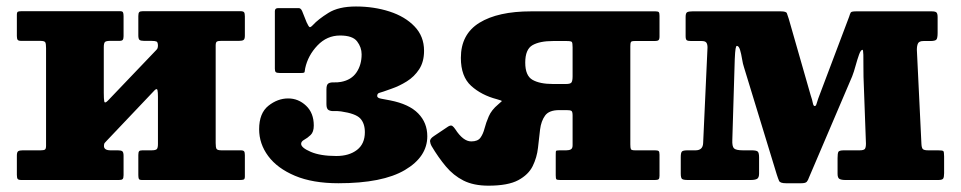

<svg xmlns="http://www.w3.org/2000/svg" viewBox="-20 -555 2964 592"><path d="M645 -114Q645 -101 647.5 -96.2Q650 -91.5 663 -91.5H722Q730.5 -91.5 732.8 -88.2Q735 -85 735 -76.5V-11Q735 -3 731.5 -1.5Q728 0 719.5 0H417.5Q409.5 0 408 -3.8Q406.5 -7.5 406.5 -15.5V-77Q406.5 -85.5 408.8 -88.5Q411 -91.5 419 -91.5H447Q459 -91.5 463 -94.8Q467 -98 467 -111V-256.5Q467 -271 465.5 -277.2Q464 -283.5 457 -277L308.5 -120.5Q305.5 -117.5 303 -114.5Q300.5 -111.5 300.5 -105Q300.5 -91.5 321 -91.5H343.5Q353.5 -91.5 357.2 -88.5Q361 -85.5 361 -74.5V-15Q361 -6 358.2 -3Q355.5 0 347 0H46Q37 0 34.5 -3.2Q32 -6.5 32 -16V-75.5Q32 -86 36.2 -88.8Q40.5 -91.5 50 -91.5H105Q115 -91.5 118.5 -93.8Q122 -96 122 -105.5V-406.5Q122 -419.5 119.8 -424.2Q117.5 -429 104 -429H45Q37 -429 34.5 -432.2Q32 -435.5 32 -444V-509.5Q32 -518 35.8 -519.2Q39.5 -520.5 47.5 -520.5H350Q357.5 -520.5 359.2 -517Q361 -513.5 361 -505V-443.5Q361 -435.5 358.5 -432.2Q356 -429 348.5 -429H320Q308 -429 304 -425.8Q300 -422.5 300 -409.5V-269Q300 -249.5 301.5 -242.2Q303 -235 312.5 -244.5L462.5 -401.5Q465.5 -404.5 466.2 -408Q467 -411.5 467 -413.5Q467 -425 462.5 -427Q458 -429 446 -429H424Q414 -429 410.2 -432Q406.5 -435 406.5 -446V-505.5Q406.5 -514.5 409.2 -517.5Q412 -520.5 420.5 -520.5H721Q730 -520.5 732.5 -517.2Q735 -514 735 -504.5V-445Q735 -434.5 731 -431.8Q727 -429 717 -429H662Q652.5 -429 648.8 -426.8Q645 -424.5 645 -415Z M779 -156.5Q779 -206 807.5 -228.8Q836 -251.5 868.5 -251.5Q900 -251.5 923.8 -229Q947.5 -206.5 947.5 -168Q947.5 -148 937.8 -138.8Q928 -129.5 918.2 -124.2Q908.5 -119 908.5 -111.5Q908.5 -99.5 938.2 -86.8Q968 -74 1017 -74Q1056.5 -74 1080.8 -92.8Q1105 -111.5 1105 -147.5Q1105 -174.5 1090.8 -189.8Q1076.5 -205 1031.5 -211.5Q1020 -213 1009.8 -212.5Q999.5 -212 993 -215.8Q986.5 -219.5 986.5 -234V-279.5Q986.5 -294.5 993 -298Q999.5 -301.5 1009.8 -301Q1020 -300.5 1031.5 -302.5Q1063.5 -308.5 1079.2 -331.8Q1095 -355 1095 -387.5Q1095 -409 1081.2 -427.2Q1067.5 -445.5 1028.5 -445.5Q988 -445.5 958.8 -414.8Q929.5 -384 921 -344.5Q919.5 -336.5 919.2 -333.2Q919 -330 909 -330H842Q833.5 -330 830.5 -332.5Q827.5 -335 827.5 -343V-520.5Q827.5 -530 837.5 -530H901Q907.5 -530 911.5 -521L925.5 -486Q931.5 -473 934.5 -471.5Q937.5 -470 945 -478Q961 -495.5 992.5 -515.2Q1024 -535 1077.5 -535Q1133 -535 1181 -519.5Q1229 -504 1258.2 -473.5Q1287.5 -443 1287.5 -398.5Q1287.5 -364.5 1272.5 -341.5Q1257.5 -318.5 1234.2 -304Q1211 -289.5 1186 -281Q1157 -270.5 1150 -268.8Q1143 -267 1143 -259Q1143 -253 1154.8 -250.8Q1166.5 -248.5 1183 -245.5Q1241.5 -234 1269.5 -205.2Q1297.5 -176.5 1297.5 -135Q1297.5 -71.5 1228.5 -30.8Q1159.5 10 1023.5 10Q944 10 889.5 -13Q835 -36 807 -73.8Q779 -111.5 779 -156.5Z M1310.5 -105Q1307 -111 1306 -119Q1305 -127 1318 -135.5L1362 -165Q1370.5 -170 1375 -166.5Q1379.5 -163 1383.5 -157Q1408 -119 1433 -119Q1453 -119 1461.2 -130.2Q1469.5 -141.5 1474 -159Q1478.5 -176.5 1487 -196.2Q1495.5 -216 1516 -233Q1525.5 -241.5 1527.2 -243Q1529 -244.5 1512.5 -249Q1464.5 -261.5 1432.8 -290.2Q1401 -319 1401 -376.5Q1401 -449.5 1458.2 -484.8Q1515.5 -520 1617.5 -520H2001.5Q2009.5 -520 2011.5 -517.2Q2013.5 -514.5 2013.5 -506V-442.5Q2013.5 -433.5 2010.2 -431Q2007 -428.5 1998.5 -428.5H1936.5Q1927 -428.5 1925.2 -425.2Q1923.5 -422 1923.5 -412V-110Q1923.5 -99 1925.2 -95.2Q1927 -91.5 1938 -91.5H1999.5Q2008 -91.5 2010.8 -89.2Q2013.5 -87 2013.5 -78V-13Q2013.5 -4.5 2010.5 -2.2Q2007.5 0 1999.5 0H1707.5Q1697.5 0 1695.5 -2.2Q1693.5 -4.5 1693.5 -15V-76Q1693.5 -87 1694.2 -89.2Q1695 -91.5 1705.5 -91.5H1726Q1735 -91.5 1740.2 -94.5Q1745.5 -97.5 1745.5 -107V-199Q1745.5 -210.5 1742 -213Q1738.5 -215.5 1727 -215.5H1704.5Q1673 -215.5 1660.8 -198.8Q1648.5 -182 1645.2 -155.5Q1642 -129 1638.8 -99.2Q1635.5 -69.5 1622.5 -43Q1609.5 -16.5 1578 0.5Q1546.5 17.5 1486 17.5Q1440.5 17.5 1409.2 1.8Q1378 -14 1354.8 -41.8Q1331.5 -69.5 1310.5 -105ZM1725 -296Q1739 -296 1742.2 -301Q1745.5 -306 1745.5 -320V-409Q1745.5 -422.5 1743.2 -425.5Q1741 -428.5 1727.5 -428.5H1685Q1644.5 -428.5 1622 -415.8Q1599.5 -403 1599.5 -362Q1599.5 -321.5 1622 -308.8Q1644.5 -296 1685 -296Z M2143.5 -428.5H2111Q2101 -428.5 2097.5 -431Q2094 -433.5 2094 -443.5V-503Q2094 -515 2099 -517.5Q2104 -520 2115 -520H2387.5Q2404 -520 2406.2 -514.2Q2408.5 -508.5 2412 -497L2479.5 -261.5Q2484.5 -247 2486.2 -237.5Q2488 -228 2492 -228Q2495.5 -228 2497.2 -233.5Q2499 -239 2503 -251.5L2598 -503Q2601 -513 2603.2 -516.5Q2605.5 -520 2619.5 -520H2853Q2863.5 -520 2867.2 -516.8Q2871 -513.5 2871 -502V-453.5Q2871 -437.5 2867.2 -433Q2863.5 -428.5 2848 -428.5H2827.5Q2814 -428.5 2810.5 -421.2Q2807 -414 2807 -401.5L2821 -112.5Q2821.5 -100 2825 -95.8Q2828.5 -91.5 2842 -91.5H2872Q2886 -91.5 2888.5 -89.2Q2891 -87 2891 -72.5V-21Q2891 -8.5 2888 -4.2Q2885 0 2873 0H2586.5Q2574.5 0 2568.5 -3.2Q2562.5 -6.5 2562.5 -19V-67.5Q2562.5 -82 2565 -86.8Q2567.5 -91.5 2582.5 -91.5H2630.5Q2643.5 -91.5 2646.8 -96Q2650 -100.5 2650 -112.5L2642.5 -318Q2642 -331 2642.2 -350.8Q2642.5 -370.5 2642 -386Q2641.5 -401.5 2639.5 -401.5Q2634 -401.5 2628.8 -386.8Q2623.5 -372 2618.2 -352.8Q2613 -333.5 2607.5 -319.5L2474.5 -8Q2471.5 1 2467.5 5.5Q2463.5 10 2450.5 10H2403.5Q2385.5 10 2382.2 2.8Q2379 -4.5 2375 -17L2274 -347.5Q2270.5 -357.5 2268 -373.2Q2265.5 -389 2261.8 -401.2Q2258 -413.5 2252 -413.5Q2249.5 -413.5 2248 -404.5Q2246.5 -395.5 2245.5 -372.5L2238 -124Q2237 -103.5 2243.2 -97.5Q2249.5 -91.5 2271 -91.5H2297.5Q2311.5 -91.5 2316 -88Q2320.5 -84.5 2320.5 -69.5V-20Q2320.5 -7 2314.2 -3.5Q2308 0 2294.5 0H2101Q2087 0 2083 -3.2Q2079 -6.5 2079 -20V-70.5Q2079 -84.5 2082.8 -88Q2086.5 -91.5 2100 -91.5H2124.5Q2147 -91.5 2148 -113.5L2161.5 -408.5Q2161.5 -418.5 2158 -423.5Q2154.5 -428.5 2143.5 -428.5Z"/></svg>

Font: Besley* Heavy
Style: Regular
Weight: 800
Designer: Owen Earl
Foundry: indestructible type*
Version: Version 3.000; ttfautohint (v1.8.3)